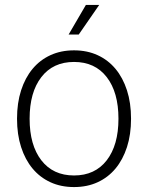

<svg xmlns="http://www.w3.org/2000/svg" viewBox="-20 -746 600 778"><path d="M280 12Q227 12 184.5 -7.5Q142 -27 112 -63Q82 -99 65.5 -150Q49 -201 49 -265Q49 -329 65.5 -380Q82 -431 112 -467Q142 -503 184.5 -522.5Q227 -542 280 -542Q333 -542 375.5 -522.5Q418 -503 448 -467Q478 -431 494.5 -380Q511 -329 511 -265Q511 -201 494.5 -150Q478 -99 448 -63Q418 -27 375.5 -7.5Q333 12 280 12ZM280 -35Q365 -35 412.5 -96.5Q460 -158 460 -265Q460 -372 412.5 -433.5Q365 -495 280 -495Q195 -495 147.5 -433.5Q100 -372 100 -265Q100 -158 147.5 -96.5Q195 -35 280 -35ZM258 -606 328 -726H382L299 -606Z"/></svg>

Font: Geist ExtLt
Style: Regular
Weight: 400
Designer: Basement.studio, Andrés Briganti, Mateo Zaragoza
Foundry: Basement.studio, Vercel, Andrés Briganti, Guido Ferreyra, Mateo Zaragoza
Version: Version 1.401